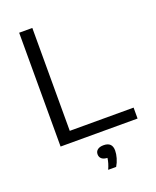

<svg xmlns="http://www.w3.org/2000/svg" viewBox="-174 -840 954 1173"><g transform="rotate(-20 303.5 -253.5)"><path d="M97 0V-740H182.5V-71H597.5V0ZM402 136.5Q402 158.5 394.5 184.5Q387 210.5 373.5 233H321.5Q338.5 196 342.5 163Q318 162 305.5 151.2Q293 140.5 293 122Q293 103.5 306.8 92.8Q320.5 82 346 82Q402 82 402 136.5Z"/></g></svg>

Font: Encode Sans Expanded
Style: Regular
Weight: 400
Width: 7
Designer: Multiple Designers
Foundry: Impallari Type
Version: Version 2.000